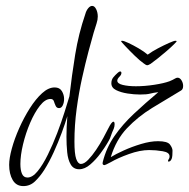

<svg xmlns="http://www.w3.org/2000/svg" viewBox="-20 -583 640 650"><path d="M59 47Q35 47 23 26.5Q11 6 11 -25Q11 -47 20 -80Q29 -113 45 -149Q61 -185 81 -216.5Q101 -248 122.5 -267.5Q144 -287 165 -287Q182 -287 189.5 -274.5Q197 -262 197 -248Q197 -236 192.5 -226.5Q188 -217 180 -217Q172 -217 168.5 -224.5Q165 -232 162.5 -240Q160 -248 151 -248Q133 -248 115 -225Q97 -202 82 -167Q67 -132 58 -94.5Q49 -57 49 -28Q49 -7 54.5 5.5Q60 18 73 18Q90 18 107.5 -3.5Q125 -25 142 -59.5Q159 -94 173.5 -132Q188 -170 198.5 -203.5Q209 -237 215 -257Q223 -327 234.5 -398Q246 -469 269 -536Q272 -547 278.5 -555Q285 -563 292 -563Q300 -563 305.5 -552Q311 -541 311 -527Q311 -516 307 -504Q303 -492 297 -472Q290 -448 279.5 -408.5Q269 -369 258 -319.5Q247 -270 239.5 -214.5Q232 -159 232 -104Q232 -62 238 -45Q244 -28 254 -28Q265 -28 278.5 -42Q292 -56 305.5 -76Q319 -96 330 -116.5Q341 -137 347 -149Q358 -171 364 -171Q368 -171 368 -162Q368 -155 365 -147Q359 -134 357 -127.5Q355 -121 352.5 -115Q350 -109 342 -96Q335 -84 320 -63.5Q305 -43 286 -26.5Q267 -10 248 -10Q229 -10 219.5 -26Q210 -42 207.5 -67.5Q205 -93 205 -120Q205 -153 208 -190Q201 -166 189 -133.5Q177 -101 162 -68Q147 -35 130 -8Q116 14 99 30.5Q82 47 59 47ZM574 -445Q578 -445 578 -443Q578 -442 568.5 -432.5Q559 -423 544.5 -410.5Q530 -398 515 -386Q500 -374 490 -367Q482 -362 478 -362Q475 -362 467 -368Q454 -377 436 -394.5Q418 -412 404 -427Q390 -442 390 -443Q390 -445 393 -445Q399 -445 415 -437.5Q431 -430 449 -419.5Q467 -409 480 -398Q495 -409 515 -419.5Q535 -430 552 -437.5Q569 -445 574 -445ZM334 -24Q325 -24 328 -35Q340 -83 367.5 -122.5Q395 -162 433.5 -198Q472 -234 516 -271Q499 -269 488 -266Q477 -263 454 -263Q434 -263 411.5 -266.5Q389 -270 373 -278Q357 -286 357 -301Q357 -313 363.5 -321Q370 -329 378 -336Q383 -341 387 -341Q391 -341 391 -336Q391 -330 385 -324Q377 -316 377 -310Q377 -300 395.5 -295.5Q414 -291 440 -291Q470 -291 502.5 -296Q535 -301 554 -308Q566 -313 571.5 -316.5Q577 -320 581 -320Q589 -320 594.5 -311Q600 -302 600 -292Q600 -280 592 -276Q543 -247 495 -217.5Q447 -188 410 -149Q373 -110 355 -51Q371 -61 398.5 -73.5Q426 -86 457.5 -95.5Q489 -105 515 -105Q547 -105 555.5 -93.5Q564 -82 564 -73Q564 -65 563.5 -57.5Q563 -50 561 -45Q557 -36 551 -36Q547 -36 550 -42Q552 -45 553 -47.5Q554 -50 554 -54Q554 -67 531 -71Q508 -75 485 -75Q454 -75 416.5 -61.5Q379 -48 355 -34Q336 -24 334 -24Z"/></svg>

Font: Inspiration
Style: Regular
Weight: 400
Designer: Robert E. Leuschke
Foundry: Robert E. Leuschke
Version: Version 2.010; ttfautohint (v1.8.3)